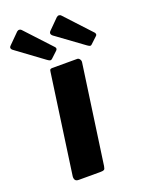

<svg xmlns="http://www.w3.org/2000/svg" viewBox="-188 -820 680 891"><g transform="rotate(-20 152.0 -374.5)"><path d="M175 -20Q173 -6 168 -3Q163 0 149 0H43Q30 0 25.5 -7Q21 -14 22 -25L91 -515Q92 -525 95 -527.5Q98 -530 105 -530H228Q235 -530 240 -523Q245 -516 244 -508ZM10 -745Q16 -750 22.5 -749Q29 -748 32 -744L148 -619Q152 -616 153.5 -610.5Q155 -605 149 -599L118 -570Q112 -565 106.5 -567Q101 -569 93 -575L-32 -667Q-55 -681 -41 -694ZM206 -745Q212 -750 218.5 -749Q225 -748 228 -744L344 -619Q348 -616 349.5 -610Q351 -604 345 -599L314 -570Q309 -565 303.5 -567Q298 -569 290 -575L164 -667Q142 -681 156 -695Z"/></g></svg>

Font: Libre Franklin Thin
Style: Bold Italic
Weight: 700
Italic angle: -8°
Version: Version 3.000